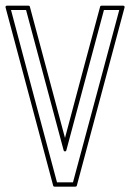

<svg xmlns="http://www.w3.org/2000/svg" viewBox="-22 -661 469 691"><path d="M421.4 -640.6Q423.8 -640.6 425.5 -638.7Q427.2 -636.7 426.3 -634.3L254.4 7.3Q253.4 10.7 249.5 10.7H174.3Q170.4 10.7 169.4 7.3L-2 -634.3Q-2.9 -636.7 -1.2 -638.7Q0.5 -640.6 2.9 -640.6H80.6Q84.5 -640.6 85.4 -637.2L211.9 -164.6Q243.7 -283.2 274.9 -400.9Q306.2 -518.6 338.4 -637.2Q339.4 -640.6 343.3 -640.6ZM352.1 -625Q317.9 -497.6 284.4 -372.6Q251 -247.6 216.8 -120.1Q215.8 -116.2 211.9 -116.2Q208 -116.2 207 -120.1L71.8 -625H17.6Q59.1 -469.2 100.1 -314.9Q141.1 -160.6 183.1 -4.9H240.7Q282.7 -162.1 324 -314.9Q365.2 -467.8 407.2 -625Z"/></svg>

Font: Fibel Sued Kontur LRS
Style: Regular
Weight: 400
Designer: Peter Wiegel
Foundry: Peter Wiegel
Version: Version 000.000